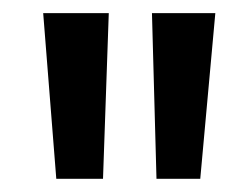

<svg xmlns="http://www.w3.org/2000/svg" viewBox="-20 -790 358 293"><path d="M285.6 -517.1H218.8L211.9 -770H308.6ZM137.2 -517.1H65.9L45.9 -770H146Z"/></svg>

Font: Twentytwelve Slab Light
Style: TwentytwelveSlab
Weight: 300
Designer: Domenico Catapano
Version: Version 1.00 2012